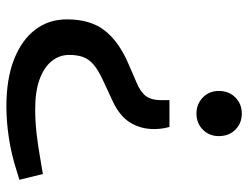

<svg xmlns="http://www.w3.org/2000/svg" viewBox="-106 -644 759 586"><g transform="rotate(-90 273.0 -350.5)"><path d="M179 -212.3Q175.3 -225.5 173.9 -237.4Q172.6 -249.2 172.6 -260.1Q172.6 -299.7 192.4 -332.2Q212.3 -364.6 258.5 -385.9L321.7 -415.3Q353.1 -430 369.6 -444.1Q386 -458.3 392.5 -476Q398.9 -493.7 398.9 -518.2Q398.9 -548.1 380.1 -571.6Q361.3 -595.1 324.6 -608.6Q287.9 -622.1 233.7 -622.1Q196.9 -622.1 159.3 -617.9Q121.8 -613.7 81.4 -606.4L35.4 -598.7L17.8 -670.3L47.3 -679.3Q95 -694.7 145.5 -702.4Q196.1 -710 242.1 -710Q325.4 -710 384.8 -686.8Q444.2 -663.5 475.8 -622.2Q507.4 -580.8 507.4 -525.5Q507.4 -453.4 473.5 -410.1Q439.7 -366.7 371.9 -337.6L314 -312.5Q284.5 -300 272.6 -283.2Q260.8 -266.5 260.8 -237.6V-212.3ZM219.8 8.5Q190.4 8.5 170.8 -11.1Q151.1 -30.7 151.1 -61.6Q151.1 -90.9 170.8 -110.4Q190.4 -129.9 219.8 -129.9Q249.1 -129.9 269 -110.4Q288.9 -90.9 288.9 -61.6Q288.9 -30.7 269 -11.1Q249.1 8.5 219.8 8.5Z"/></g></svg>

Font: REM Medium
Style: Regular
Weight: 500
Designer: Octavio Pardo
Foundry: Ashler Design
Version: Version 1.005;gftools[0.9.28]